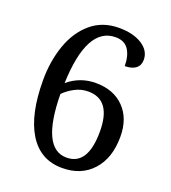

<svg xmlns="http://www.w3.org/2000/svg" viewBox="-134 -823 828 932"><g transform="rotate(20 279.5 -357.0)"><path d="M61 -359.9Q61 -458 90.1 -541Q119.1 -624 178 -674.1Q236.8 -724.1 321.8 -724.1Q396 -724.1 441.4 -694.8Q486.8 -665.5 486.8 -619.1Q486.8 -590.3 467 -574.7Q447.3 -559.1 410.2 -559.1Q410.2 -611.8 388.9 -643.8Q367.7 -675.8 321.8 -675.8Q174.3 -675.8 164.1 -381.8Q226.6 -434.1 307.1 -434.1Q399.4 -434.1 453.6 -378.9Q507.8 -323.7 507.8 -229Q507.8 -119.1 449.7 -54.7Q391.6 9.8 293 9.8Q180.2 9.8 120.6 -86.4Q61 -182.6 61 -359.9ZM405.8 -219.2Q405.8 -382.8 287.1 -382.8Q251 -382.8 218.8 -366Q186.5 -349.1 163.1 -325.2Q166 -44.9 295.9 -44.9Q405.8 -44.9 405.8 -219.2Z"/></g></svg>

Font: Noto Serif Malayalam
Style: Regular
Weight: 400
Designer: Indian Type Foundry
Foundry: Monotype Imaging Inc.
Version: Version 1.01